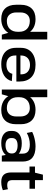

<svg xmlns="http://www.w3.org/2000/svg" viewBox="1148 -1928 789 3126"><g transform="rotate(90 1543.0 -365.5)"><path d="M289 9Q179 9 118.5 -54Q58 -117 58 -232V-308Q58 -423 119 -486Q180 -549 292 -549Q370 -549 428.5 -518Q487 -487 519.5 -429.5Q552 -372 552 -293V-251Q552 -172 519.5 -113.5Q487 -55 427.5 -23Q368 9 289 9ZM321 -82Q404 -82 451 -129.5Q498 -177 498 -259V-283Q498 -364 451 -410Q404 -456 321 -456Q256 -456 219.5 -415Q183 -374 183 -300V-238Q183 -165 220 -123.5Q257 -82 321 -82ZM498 -166V-740H623V0H545Z M1024 9Q940 9 881 -19Q822 -47 790.5 -101Q759 -155 759 -232V-308Q759 -384 792 -437.5Q825 -491 887 -520Q949 -549 1035 -549Q1167 -549 1237.5 -481Q1308 -413 1308 -287V-237H861V-303H1209L1191 -278V-315Q1191 -383 1150 -421Q1109 -459 1038 -459Q966 -459 925 -420Q884 -381 884 -312V-218Q884 -149 923.5 -112Q963 -75 1034 -75Q1095 -75 1133.5 -100Q1172 -125 1182 -171L1301 -163Q1280 -80 1207.5 -35.5Q1135 9 1024 9Z M1772 9Q1693 9 1633.5 -23Q1574 -55 1541.5 -113.5Q1509 -172 1509 -251V-293Q1509 -372 1541.5 -429.5Q1574 -487 1632.5 -518Q1691 -549 1769 -549Q1881 -549 1942 -486Q2003 -423 2003 -308V-232Q2003 -117 1942.5 -54Q1882 9 1772 9ZM1438 -740H1563V-166L1516 0H1438ZM1740 -82Q1805 -82 1841 -123.5Q1877 -165 1877 -238V-300Q1877 -374 1841 -415Q1805 -456 1740 -456Q1657 -456 1610 -410Q1563 -364 1563 -283V-259Q1563 -177 1610.5 -129.5Q1658 -82 1740 -82Z M2482 -187V-338Q2482 -399 2446 -427.5Q2410 -456 2332 -456Q2284 -456 2236 -443.5Q2188 -431 2145 -407L2128 -494Q2158 -510 2198 -522.5Q2238 -535 2281.5 -542Q2325 -549 2364 -549Q2488 -549 2549.5 -496.5Q2611 -444 2611 -338V0H2515ZM2308 9Q2216 9 2164 -32Q2112 -73 2112 -146V-169Q2112 -243 2164.5 -284Q2217 -325 2313 -325Q2413 -325 2471 -285.5Q2529 -246 2529 -173V-149Q2529 -75 2470.5 -33Q2412 9 2308 9ZM2344 -60Q2406 -60 2442.5 -86Q2479 -112 2479 -156V-169Q2479 -211 2444.5 -234Q2410 -257 2348 -257Q2291 -257 2259.5 -235Q2228 -213 2228 -165V-154Q2228 -109 2258.5 -84.5Q2289 -60 2344 -60Z M2944 9Q2863 9 2825.5 -31.5Q2788 -72 2788 -157V-524L2824 -669H2913V-178Q2913 -129 2931.5 -108.5Q2950 -88 2995 -88Q3011 -88 3028 -90.5Q3045 -93 3061 -100L3077 -17Q3059 -9 3037 -3Q3015 3 2991 6Q2967 9 2944 9ZM2692 -540H3053V-451H2692Z"/></g></svg>

Font: Pathway Extreme 28pt SemiBold
Style: Regular
Weight: 600
Designer: Eduardo Rodriguez Tunni
Foundry: Eduardo Rodriguez Tunni
Version: Version 1.001;gftools[0.9.26]